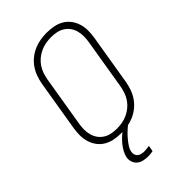

<svg xmlns="http://www.w3.org/2000/svg" viewBox="-282 -842 1164 1164"><g transform="rotate(-45 300.0 -260.0)"><path d="M250 8Q220 8 191 2.5Q162 -3 137.5 -17Q113 -31 96 -53.5Q79 -76 70.5 -103.5Q62 -131 62 -160.5Q62 -190 67 -220L121 -546Q126 -573 135.5 -599.5Q145 -626 161.5 -650Q178 -674 201 -692.5Q224 -711 250.5 -722.5Q277 -734 304.5 -738.5Q332 -743 359 -743Q389 -743 418 -737.5Q447 -732 471.5 -718Q496 -704 513 -681.5Q530 -659 538.5 -631.5Q547 -604 547 -574.5Q547 -545 542 -515L488 -189Q483 -162 473.5 -135.5Q464 -109 447.5 -85Q431 -61 408 -42.5Q385 -24 358.5 -12.5Q332 -1 304.5 3.5Q277 8 250 8ZM250 -30Q273 -30 295.5 -34Q318 -38 340 -48Q362 -58 381 -73.5Q400 -89 413.5 -109Q427 -129 434.5 -151Q442 -173 446 -195L500 -521Q504 -545 504 -568.5Q504 -592 498 -614Q492 -636 479 -654Q466 -672 447 -684Q428 -696 405 -700.5Q382 -705 359 -705Q336 -705 313.5 -701Q291 -697 269 -687Q247 -677 228 -661.5Q209 -646 195.5 -626Q182 -606 174.5 -584Q167 -562 163 -540L109 -214Q105 -190 105 -166.5Q105 -143 111 -121Q117 -99 130 -81Q143 -63 162 -51Q181 -39 204 -34.5Q227 -30 250 -30ZM264 223Q244 223 225 218.5Q206 214 192 202.5Q178 191 171.5 173Q165 155 168 135Q172 114 183.5 93.5Q195 73 210 55Q225 37 242.5 21.5Q260 6 280 -7L282 -8H317L315 0Q298 13 282.5 28Q267 43 253 59.5Q239 76 227 94.5Q215 113 212 132Q210 144 214 155.5Q218 167 227 173.5Q236 180 247.5 182.5Q259 185 271 185Q281 185 291.5 183.5Q302 182 313 181L306 219Q296 221 285 222Q274 223 264 223Z"/></g></svg>

Font: Iosevka SS04 XLt Ex
Style: Italic
Weight: 200
Width: 7
Italic angle: -9°
Monospace: yes
Designer: Belleve Invis
Foundry: Belleve Invis
Version: Version 19.0.0; ttfautohint (v1.8.4)